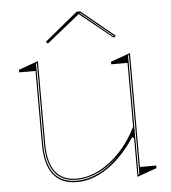

<svg xmlns="http://www.w3.org/2000/svg" viewBox="-52 -759 733 821"><g transform="rotate(-5 314.5 -348.0)"><path d="M246 15Q178 15 144 -29Q110 -73 110 -162V-474H40V-485L124 -515V-162Q124 -80 154.5 -40Q185 0 246 0Q295 0 344 -25.5Q393 -51 435 -96.5Q477 -142 505 -200V-474H435V-485L519 -515V-26H589V-15L505 15V-150L497 -156Q443 -74 378 -29.5Q313 15 246 15ZM514 -507 510 -505V7L514 5ZM119 -507 115 -505V-163Q115 -75 147.5 -33Q180 9 246 9Q292 9 339.5 -13.5Q387 -36 434 -87Q387 -39 339 -17Q291 5 246 5Q182 5 150.5 -37Q119 -79 119 -163ZM173 -586 165 -594 307 -711H323L465 -594L456 -586L315 -700ZM457 -594 322 -705H318L319 -704L455 -592Z"/></g></svg>

Font: Kalnia Glaze Thin
Style: Regular
Weight: 100
Designer: Frida Medrano
Foundry: Frida Medrano
Version: Version 1.110